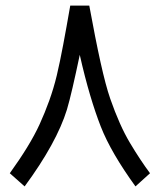

<svg xmlns="http://www.w3.org/2000/svg" viewBox="-20 -621 585 686"><path d="M464 45 516 -2C493 -33 469 -69 444 -111C419 -153 396 -205 374 -268C352 -331 328 -443 299 -601H231C213 -498 198 -415 183 -352C168 -289 146 -231 122 -178C98 -125 61 -66 15 -2L68 45C144 -58 195 -151 219 -229C231 -269 246 -335 265 -425C289 -318 315 -233 340 -169C365 -105 407 -34 464 45Z"/></svg>

Font: Iranian Sans 
Style: Regular
Weight: 400
Designer: Hooman Mehr, Hadi Navid in Neviseh Pardaz Co. Ltd. (http://nevisa.com)
Foundry: http://font-store.ir
Version: 5.0.0 build 1/7/1393